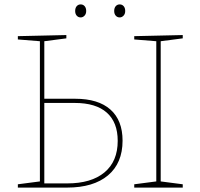

<svg xmlns="http://www.w3.org/2000/svg" viewBox="-20 -851 909 871"><path d="M321 -403Q426 -403 481 -354Q536 -305 536 -213Q536 -111 470 -55.5Q404 0 284 0H61V-15L161 -28V-664L61 -672V-687L281 -692V-677L181 -664V-403ZM809 -692V-677L709 -664V-28L809 -15V0H589V-15L689 -28V-664L589 -672V-687ZM285 -19Q394 -19 454 -69Q514 -119 514 -212Q514 -296 464.5 -340Q415 -384 319 -384H181V-19ZM321 -801Q321 -815 328 -823Q335 -831 346 -831Q357 -831 364 -823Q371 -815 371 -801Q371 -788 363.5 -780Q356 -772 346 -772Q335 -772 328 -780Q321 -788 321 -801ZM498 -801Q498 -815 505 -823Q512 -831 523 -831Q534 -831 541 -823Q548 -815 548 -801Q548 -788 540.5 -780Q533 -772 523 -772Q512 -772 505 -780Q498 -788 498 -801Z"/></svg>

Font: Bitter Pro Thin
Style: Regular
Weight: 250
Designer: Sol Matas, and Bitter project Authors
Foundry: Sol Matas
Version: Version 1.010